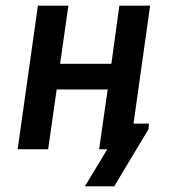

<svg xmlns="http://www.w3.org/2000/svg" viewBox="-20 -524 595 674"><path d="M278 130 411 -90H503L501 -70L381 130ZM42 0 113 -504H220L191 -300H371L399 -504H507L436 0H328L358 -210H179L149 0Z"/></svg>

Font: Finlandica Medium
Style: Italic
Weight: 500
Italic angle: -8°
Designer: Niklas Ekholm, Juho Hiilivirta, Jaakko Suomalainen
Foundry: Helsinki Type Studio
Version: Version 1.063